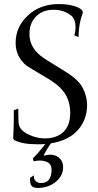

<svg xmlns="http://www.w3.org/2000/svg" viewBox="-20 -692 482 946"><path d="M167 19Q90 19 52 -1Q45 -5 45 -14Q48 -71 48 -113V-149L70 -157Q70 -90 73 -78Q79 -50 119 -30Q159 -10 203 -10Q241 -10 271 -26Q326 -56 326 -137Q326 -177 311 -211Q288 -262 219 -303Q167 -334 139.5 -350.5Q112 -367 110 -369Q57 -413 57 -481Q57 -561 119 -617Q178 -672 270 -672H271Q328 -672 365 -655Q388 -643 388 -633V-629Q367 -574 367 -509L346 -518Q352 -533 352 -559Q352 -598 330 -616Q293 -644 244 -644Q194 -644 162 -615Q125 -582 125 -524Q125 -463 178 -419Q187 -411 214.5 -393.5Q242 -376 288 -348Q359 -306 383 -267Q409 -223 409 -173Q409 -122 384 -79Q356 -33 311 -11Q253 19 167 19ZM165 234Q141 234 133 220Q128 212 128 184L148 172Q147 174 147 179Q147 192 157 201Q167 210 181 210Q209 210 221.5 192.5Q234 175 234 144Q234 118 216 108.5Q198 99 176 99Q168 99 160.5 100Q153 101 146 103L142 88Q151 80 166.5 62.5Q182 45 196 27Q210 9 214 0H243Q237 5 225 22.5Q213 40 196 71V72Q196 73 198 75Q215 70 227 70Q256 70 275 89Q291 106 291 131Q291 175 254 204.5Q217 234 165 234Z"/></svg>

Font: Gideon Roman
Style: Regular
Weight: 400
Designer: Robert E. Leuschke
Foundry: Robert E. Leuschke
Version: Version 2.010